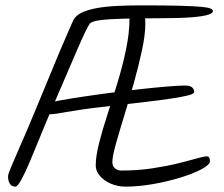

<svg xmlns="http://www.w3.org/2000/svg" viewBox="-20 -708 834 716"><path d="M509 -688Q599 -688 652 -686.5Q705 -685 731 -682.5Q757 -680 765.5 -676Q774 -672 774 -666Q774 -659 756 -653Q738 -647 694.5 -643.5Q651 -640 573 -640Q465 -640 395.5 -636.5Q326 -633 315 -620Q310 -614 296.5 -586Q283 -558 264 -513.5Q245 -469 221.5 -414.5Q198 -360 173 -302Q149 -246 128 -194Q107 -142 89.5 -101Q72 -60 58.5 -36Q45 -12 37 -12Q28 -12 22 -17Q16 -22 13 -30.5Q10 -39 10 -50Q10 -58 20.5 -83Q31 -108 48.5 -148Q66 -188 88 -239.5Q110 -291 134 -350Q152 -393 169.5 -436Q187 -479 203.5 -518Q220 -557 233 -586.5Q246 -616 253 -632Q262 -650 285 -661Q308 -672 342 -678Q376 -684 418.5 -686Q461 -688 509 -688ZM704 -365Q704 -358 682.5 -352.5Q661 -347 618.5 -340.5Q576 -334 511.5 -326.5Q447 -319 360 -309Q315 -304 282 -299Q249 -294 226.5 -290Q204 -286 190 -284Q176 -282 168 -282Q150 -282 141 -292Q132 -302 132 -312Q132 -318 164.5 -325.5Q197 -333 250.5 -341.5Q304 -350 366.5 -358.5Q429 -367 490 -374Q551 -381 599 -385Q647 -389 670 -389Q683 -389 690 -386Q697 -383 700.5 -377.5Q704 -372 704 -365ZM449 -12Q419 -12 393.5 -23Q368 -34 352.5 -52Q337 -70 337 -91Q337 -125 349.5 -174.5Q362 -224 381 -282Q400 -340 419 -402.5Q438 -465 450.5 -526Q463 -587 463 -641Q463 -664 472.5 -672Q482 -680 492 -680Q498 -680 503 -677Q508 -674 512.5 -667.5Q517 -661 519.5 -649.5Q522 -638 522 -621Q522 -579 509.5 -520.5Q497 -462 479 -398Q461 -334 442.5 -274Q424 -214 411.5 -169Q399 -124 399 -104Q399 -88 409 -80Q419 -72 432 -72Q493 -72 546.5 -80Q600 -88 642.5 -98.5Q685 -109 713 -117Q741 -125 751 -125Q758 -125 760.5 -119.5Q763 -114 763 -107Q763 -94 732.5 -77.5Q702 -61 653.5 -46Q605 -31 550.5 -21.5Q496 -12 449 -12Z"/></svg>

Font: Kalam Variable Light
Style: Regular
Weight: 300
Designer: Lipi Raval, Jonny Pinhorn
Foundry: Indian Type Foundry
Version: Version 3.000